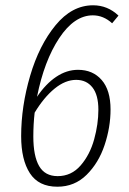

<svg xmlns="http://www.w3.org/2000/svg" viewBox="-20 -695 487 726"><path d="M120 -329Q153 -378 192.5 -404.5Q232 -431 275 -431Q331 -431 364.5 -392.5Q398 -354 398 -281Q398 -214 375.5 -146.5Q353 -79 307.5 -34Q262 11 197 11Q126 11 93 -40Q60 -91 60 -180Q60 -293 94 -408.5Q128 -524 190 -599.5Q252 -675 332 -675Q387 -675 428 -636L404 -607Q371 -637 331 -637Q261 -637 204 -551Q147 -465 120 -329ZM111 -269Q106 -225 106 -179Q106 -105 128 -67Q150 -29 198 -29Q250 -29 285 -69.5Q320 -110 336 -168Q352 -226 352 -280Q352 -336 329.5 -364.5Q307 -393 268 -393Q227 -393 186.5 -360Q146 -327 111 -269Z"/></svg>

Font: Fira Sans Extra Condensed ExtraLight
Style: Italic
Weight: 275
Width: 3
Italic angle: -8°
Designer: Carrois Corporate & Edenspiekermann AG
Foundry: Carrois Corporate GbR & Edenspiekermann AG
Version: Version 4.203